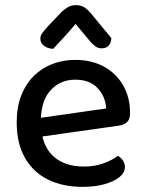

<svg xmlns="http://www.w3.org/2000/svg" viewBox="-20 -713 565 747"><path d="M110 -177 106 -250 393 -291Q390 -339 359 -371Q328 -403 273 -403Q215 -403 177.5 -362.5Q140 -322 139 -246L140 -211Q148 -138 191.5 -101.5Q235 -65 307 -65Q349 -65 384 -78Q419 -91 439 -107Q451 -99 458.5 -88Q466 -77 466 -63Q466 -41 444 -23.5Q422 -6 385 4Q348 14 301 14Q224 14 166.5 -14.5Q109 -43 77 -99Q45 -155 45 -237Q45 -296 62.5 -341Q80 -386 111 -417Q142 -448 183.5 -464Q225 -480 273 -480Q336 -480 384 -454Q432 -428 459 -381Q486 -334 486 -274Q486 -249 474.5 -238Q463 -227 441 -224ZM334 -548 274 -620Q250 -591 229 -568.5Q208 -546 187 -523Q165 -524 151 -535Q137 -546 137 -562Q137 -575 144.5 -584.5Q152 -594 163 -607L219 -666Q233 -679 245.5 -686Q258 -693 275 -693Q293 -693 305.5 -686Q318 -679 332 -663L413 -565Q413 -549 404 -537Q395 -525 375 -525Q362 -525 353 -531.5Q344 -538 334 -548Z"/></svg>

Font: Baloo Tamma 2 Medium
Style: Regular
Weight: 500
Designer: Divya Kowshik, Shuchita Grover and Ek Type
Foundry: Ek Type
Version: Version 1.700